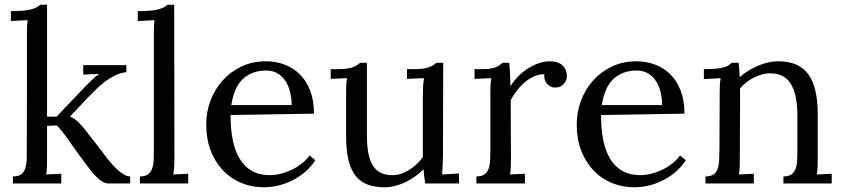

<svg xmlns="http://www.w3.org/2000/svg" viewBox="-20 -775 3563 811"><path d="M331.5 -500H513.7V-470.2Q488.3 -467.3 465.1 -455.8Q441.9 -444.3 421.6 -428.7Q401.4 -413.1 384.3 -396L353.5 -365.2L275.9 -283.2Q295.4 -273.9 309.6 -260.3Q323.7 -246.6 337.9 -229L408.7 -138.2Q411.6 -134.3 418.7 -124.5Q425.8 -114.7 435.3 -102.8Q444.8 -90.8 456.5 -77.9Q468.3 -64.9 480.7 -54.2Q493.2 -43.5 505.6 -36.6Q518.1 -29.8 529.8 -29.8V0H439Q425.3 0 412.1 -8.1Q398.9 -16.1 386 -29.3Q373 -42.5 360.1 -59.3Q347.2 -76.2 333.5 -94.2Q293.9 -147.9 266.6 -187.3Q239.3 -226.6 219.7 -245.1L178.7 -243.2V-106Q178.7 -85.9 178.2 -70.6Q177.7 -55.2 174.8 -38.1L238.8 -41V0H34.7V-29.8Q57.6 -29.8 69.6 -38.8Q81.5 -47.9 86.7 -64Q91.8 -80.1 92.8 -102.5Q93.8 -125 93.8 -625Q93.8 -640.6 94 -655.3Q94.2 -669.9 96.7 -689.9L25.9 -686V-728Q58.6 -728 80.1 -730.2Q101.6 -732.4 115.2 -736.3Q128.9 -740.2 136.5 -744.9Q144 -749.5 149.9 -754.9H178.7V-282.2H218.8L340.8 -410.2Q357.4 -427.2 371.6 -440.7Q385.7 -454.1 399.9 -462.9L331.5 -460Z M629.9 -625Q629.9 -640.6 630.1 -655.3Q630.4 -669.9 632.8 -689.9L562 -686V-728Q594.7 -728 616.5 -730.2Q638.2 -732.4 651.9 -736.3Q665.5 -740.2 673.3 -744.9Q681.2 -749.5 687 -754.9H715.8L716.8 -106Q716.8 -85.9 715.8 -70.6Q714.8 -55.2 711.9 -38.1L774.9 -41V0H570.8V-29.8Q593.8 -29.8 605.7 -38.8Q617.7 -47.9 623 -64Q628.4 -80.1 629.2 -102.5Q629.9 -125 629.9 -151.9Z M1104 -477.1Q1045.4 -477.1 1007.3 -442.6Q969.2 -408.2 957 -331.1H1211.9Q1211.9 -357.4 1206.1 -383.5Q1200.2 -409.7 1187.3 -430.4Q1174.3 -451.2 1153.8 -464.1Q1133.3 -477.1 1104 -477.1ZM1306.2 -294.9 954.1 -289.1Q953.6 -231.4 962.9 -184.6Q972.2 -137.7 992.2 -104.5Q1012.2 -71.3 1043.7 -53.2Q1075.2 -35.2 1119.1 -35.2Q1142.6 -35.2 1167 -41.5Q1191.4 -47.9 1214.1 -58.8Q1236.8 -69.8 1255.9 -85.2Q1274.9 -100.6 1287.6 -118.2L1312 -98.1Q1291.5 -66.9 1264.4 -45.2Q1237.3 -23.4 1208.3 -9.8Q1179.2 3.9 1149.9 10Q1120.6 16.1 1095.2 16.1Q1043.5 16.1 998.8 -2.4Q954.1 -21 921.4 -55.7Q888.7 -90.3 869.9 -139.2Q851.1 -188 851.1 -249Q851.1 -301.8 869.1 -349.9Q887.2 -397.9 920.4 -435.1Q953.6 -472.2 1000 -494.1Q1046.4 -516.1 1103 -516.1Q1144.5 -516.1 1181.4 -502.4Q1218.3 -488.8 1246.1 -461.4Q1273.9 -434.1 1290 -392.3Q1306.2 -350.6 1306.2 -294.9Z M1766.1 -368.7Q1766.1 -393.1 1767.1 -410.4Q1768.1 -427.7 1771 -444.8L1699.2 -441.9V-482.9H1730Q1751.5 -482.9 1766.6 -485.1Q1781.7 -487.3 1792.5 -491.2Q1803.2 -495.1 1810.3 -499.8Q1817.4 -504.4 1823.2 -509.8H1852.1L1851.1 -131.8Q1851.1 -124 1850.8 -112.1Q1850.6 -100.1 1850.1 -87.2Q1849.6 -74.2 1848.9 -61.3Q1848.1 -48.3 1847.2 -38.1L1918.9 -42V0H1775.9Q1773.4 -17.1 1771.7 -31.5Q1770 -45.9 1769 -60.1Q1753.4 -44.4 1734.4 -30.5Q1715.3 -16.6 1694.1 -6.3Q1672.9 3.9 1650.4 10Q1627.9 16.1 1606 16.1Q1564.9 16.1 1534.2 5.1Q1503.4 -5.9 1482.9 -31.2Q1462.4 -56.6 1452.1 -98.4Q1441.9 -140.1 1441.9 -202.1V-379.9Q1441.9 -395.5 1442.4 -411.6Q1442.9 -427.7 1445.8 -444.8L1377 -441.9V-482.9H1408.2Q1429.2 -482.9 1444.3 -485.1Q1459.5 -487.3 1470.2 -491.2Q1481 -495.1 1488 -499.8Q1495.1 -504.4 1501 -509.8H1529.8V-205.1Q1529.8 -161.6 1535.6 -129.6Q1541.5 -97.7 1554.4 -76.4Q1567.4 -55.2 1587.9 -45.2Q1608.4 -35.2 1638.2 -35.2Q1657.2 -35.2 1675.5 -41.5Q1693.8 -47.9 1710.4 -58.6Q1727.1 -69.3 1741.5 -83Q1755.9 -96.7 1766.1 -112.3V-153.8Z M2279.3 -461.4Q2260.3 -461.9 2240.7 -454.3Q2221.2 -446.8 2202.4 -432.1Q2183.6 -417.5 2167 -397Q2150.4 -376.5 2137.2 -351.6L2138.2 -106Q2138.2 -85.9 2137.7 -70.6Q2137.2 -55.2 2134.3 -38.1L2197.3 -41V0H1992.2V-29.8Q2015.1 -29.8 2027.1 -38.8Q2039.1 -47.9 2044.4 -64Q2049.8 -80.1 2050.5 -102.5Q2051.3 -125 2051.3 -151.9V-380.4Q2051.3 -396 2051.8 -411.9Q2052.2 -427.7 2055.2 -444.8L1984.4 -441.9V-482.9H2015.1Q2036.6 -482.9 2050.8 -485.1Q2064.9 -487.3 2074.5 -491.2Q2084 -495.1 2090.3 -499.8Q2096.7 -504.4 2102.5 -509.8H2131.3Q2132.8 -494.1 2134 -470.9Q2135.3 -447.8 2136.2 -411.1Q2147.5 -429.7 2165 -448.5Q2182.6 -467.3 2204.6 -482.2Q2226.6 -497.1 2252 -506.6Q2277.3 -516.1 2304.2 -516.1Q2317.9 -516.1 2330.8 -512.5Q2343.8 -508.8 2353.3 -501Q2362.8 -493.2 2368.7 -481.4Q2374.5 -469.7 2374.5 -453.1Q2374.5 -446.3 2371.8 -438Q2369.1 -429.7 2363 -422.4Q2356.9 -415 2347.7 -410.2Q2338.4 -405.3 2324.7 -405.3Q2313.5 -405.3 2304.4 -410.2Q2295.4 -415 2289.3 -422.6Q2283.2 -430.2 2280.5 -440.2Q2277.8 -450.2 2279.3 -461.4Z M2668.9 -477.1Q2610.4 -477.1 2572.3 -442.6Q2534.2 -408.2 2522 -331.1H2776.9Q2776.9 -357.4 2771 -383.5Q2765.1 -409.7 2752.2 -430.4Q2739.3 -451.2 2718.8 -464.1Q2698.2 -477.1 2668.9 -477.1ZM2871.1 -294.9 2519 -289.1Q2518.6 -231.4 2527.8 -184.6Q2537.1 -137.7 2557.1 -104.5Q2577.1 -71.3 2608.6 -53.2Q2640.1 -35.2 2684.1 -35.2Q2707.5 -35.2 2731.9 -41.5Q2756.3 -47.9 2779.1 -58.8Q2801.8 -69.8 2820.8 -85.2Q2839.8 -100.6 2852.5 -118.2L2877 -98.1Q2856.4 -66.9 2829.3 -45.2Q2802.2 -23.4 2773.2 -9.8Q2744.1 3.9 2714.8 10Q2685.5 16.1 2660.2 16.1Q2608.4 16.1 2563.7 -2.4Q2519 -21 2486.3 -55.7Q2453.6 -90.3 2434.8 -139.2Q2416 -188 2416 -249Q2416 -301.8 2434.1 -349.9Q2452.1 -397.9 2485.4 -435.1Q2518.6 -472.2 2564.9 -494.1Q2611.3 -516.1 2668 -516.1Q2709.5 -516.1 2746.3 -502.4Q2783.2 -488.8 2811 -461.4Q2838.9 -434.1 2855 -392.3Q2871.1 -350.6 2871.1 -294.9Z M3020 -379.9Q3020 -395.5 3020.5 -411.6Q3021 -427.7 3023.9 -444.8L2953.1 -440.9V-482.9Q2985.8 -482.9 3006.3 -485.1Q3026.9 -487.3 3039.3 -491.2Q3051.8 -495.1 3058.6 -499.8Q3065.4 -504.4 3071.3 -509.8H3100.1Q3101.1 -498.5 3102.3 -484.1Q3103.5 -469.7 3104.5 -449.2Q3120.6 -463.4 3139.9 -475.6Q3159.2 -487.8 3180.2 -496.8Q3201.2 -505.9 3223.4 -511Q3245.6 -516.1 3267.1 -516.1Q3354 -516.1 3394 -461.7Q3434.1 -407.2 3434.1 -292.5V-106Q3434.1 -85.9 3433.6 -70.6Q3433.1 -55.2 3430.2 -38.1L3493.2 -41V0H3289.1V-29.8Q3312 -29.8 3324 -38.8Q3335.9 -47.9 3341.3 -64Q3346.7 -80.1 3347.4 -102.5Q3348.1 -125 3348.1 -151.9V-291.5Q3347.2 -377.9 3319.8 -421.6Q3292.5 -465.3 3232.9 -465.3Q3214.8 -465.3 3196.8 -460Q3178.7 -454.6 3162.1 -446Q3145.5 -437.5 3130.9 -425.8Q3116.2 -414.1 3105.5 -400.4Q3106 -391.6 3106 -381.8V-361.3L3105 -106Q3105 -85.9 3104.5 -70.6Q3104 -55.2 3101.1 -38.1L3164.1 -41V0H2960V-29.8Q2982.9 -29.8 2994.9 -38.8Q3006.8 -47.9 3012 -64Q3017.1 -80.1 3017.8 -102.5Q3018.6 -125 3019 -151.9Z"/></svg>

Font: Parastoo FD
Style: FD
Weight: 400
Foundry: Saber Rastikerdar (saber.rastikerdar@gmail.com)
Version: Version 2.0.1